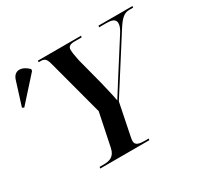

<svg xmlns="http://www.w3.org/2000/svg" viewBox="-273 -911 1143 1100"><g transform="rotate(-30 299.0 -361.0)"><path d="M-109 -520 34 -679 36 -691C-3 -731 -55 -737 -72 -682L-121 -526ZM93 0H418L420 -10H396C358 -10 332 -15 332 -43C332 -50 333 -60 336 -73L378 -280L603 -633C638 -688 660 -704 693 -704H717L719 -714H494L492 -704H539C581 -704 600 -694 600 -669C600 -654 594 -636 576 -609L439 -394C413 -352 392 -320 373 -289C364 -338 352 -383 342 -427L297 -599C289 -638 286 -658 286 -675C286 -694 300 -704 328 -704H376L379 -714H93L92 -704H104C135 -704 143 -692 153 -653L250 -289L205 -72C194 -19 161 -10 121 -10H95Z"/></g></svg>

Font: Noto Serif Display SemiCondensed SemiBold
Style: Italic
Weight: 600
Width: 4
Italic angle: -12°
Designer: Monotype Design Team
Foundry: Monotype Imaging Inc.
Version: Version 2.009